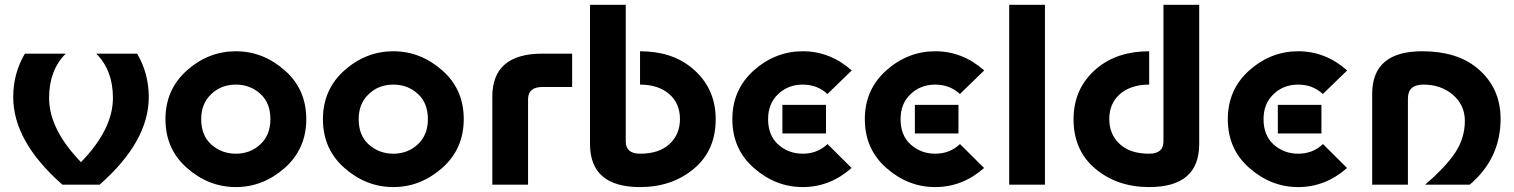

<svg xmlns="http://www.w3.org/2000/svg" viewBox="-20 -757 6205 787"><path d="M235.8 0Q34.2 -177.2 34.2 -358.9Q34.2 -456.1 82 -537.1H249.5Q181.2 -469.2 181.2 -355.5Q181.2 -227.5 312 -92.3Q442.9 -227.1 442.9 -355.5Q442.9 -469.2 374.5 -537.1H542Q589.8 -456.1 589.8 -358.9Q589.8 -177.2 388.2 0Z M946.8 9.8Q835 9.8 746.1 -68.8Q658.2 -146 658.2 -268.6Q658.2 -390.1 746.6 -468.8Q835 -546.9 946.8 -546.9Q1058.6 -546.9 1147.5 -468.3Q1235.4 -391.1 1235.4 -268.6Q1235.4 -147 1147 -68.4Q1058.1 9.8 946.8 9.8ZM946.8 -127Q1006.8 -127 1048.3 -166.5Q1088.4 -204.6 1088.4 -268.6Q1088.4 -334.5 1047.9 -371.6Q1006.3 -410.2 946.8 -410.2Q886.2 -410.2 845.2 -370.6Q804.7 -332 804.7 -268.6Q804.7 -202.6 845.2 -165.5Q887.7 -127 946.8 -127Z M1592.3 9.8Q1480.5 9.8 1391.6 -68.8Q1303.7 -146 1303.7 -268.6Q1303.7 -390.1 1392.1 -468.8Q1480.5 -546.9 1592.3 -546.9Q1704.1 -546.9 1793 -468.3Q1880.9 -391.1 1880.9 -268.6Q1880.9 -147 1792.5 -68.4Q1703.6 9.8 1592.3 9.8ZM1592.3 -127Q1652.3 -127 1693.8 -166.5Q1733.9 -204.6 1733.9 -268.6Q1733.9 -334.5 1693.4 -371.6Q1651.9 -410.2 1592.3 -410.2Q1531.7 -410.2 1490.7 -370.6Q1450.2 -332 1450.2 -268.6Q1450.2 -202.6 1490.7 -165.5Q1533.2 -127 1592.3 -127Z M1998 0V-360.8Q1998 -537.1 2203.1 -537.1H2325.2V-400.4H2203.1Q2144.5 -400.4 2144.5 -350.1V0Z M2603.5 9.8Q2398.4 9.8 2398.4 -167V-737.3H2544.9V-177.7Q2544.9 -127 2603.5 -127Q2681.6 -127 2724.1 -166.5Q2767.1 -206.1 2767.1 -269Q2767.1 -333 2723.6 -371.1Q2678.7 -410.2 2603.5 -410.2V-546.9Q2735.4 -546.9 2818.8 -476.1Q2913.6 -396 2913.6 -268.1Q2913.6 -140.1 2824 -65.2Q2734.4 9.8 2603.5 9.8Z M3187 -327.1H3365.7V-210H3187Q3187 -210 3187 -327.1ZM3270.5 9.8Q3158.7 9.8 3069.8 -68.8Q2981.9 -146 2981.9 -268.6Q2981.9 -390.1 3070.3 -468.8Q3158.7 -546.9 3270.5 -546.9Q3382.3 -546.9 3471.2 -468.3L3371.6 -371.6Q3330.1 -410.2 3270.5 -410.2Q3210 -410.2 3168.9 -370.6Q3128.4 -332 3128.4 -268.6Q3128.4 -202.6 3168.9 -165.5Q3211.4 -127 3270.5 -127Q3330.6 -127 3372.1 -166.5L3470.7 -68.4Q3381.8 9.8 3270.5 9.8Z M3730 -327.1H3908.7V-210H3730Q3730 -210 3730 -327.1ZM3813.5 9.8Q3701.7 9.8 3612.8 -68.8Q3524.9 -146 3524.9 -268.6Q3524.9 -390.1 3613.3 -468.8Q3701.7 -546.9 3813.5 -546.9Q3925.3 -546.9 4014.2 -468.3L3914.6 -371.6Q3873 -410.2 3813.5 -410.2Q3752.9 -410.2 3711.9 -370.6Q3671.4 -332 3671.4 -268.6Q3671.4 -202.6 3711.9 -165.5Q3754.4 -127 3813.5 -127Q3873.5 -127 3915 -166.5L4013.7 -68.4Q3924.8 9.8 3813.5 9.8Z M4116.7 0V-737.3H4263.2V0Z M4690.4 9.8Q4559.6 9.8 4470 -65.2Q4380.4 -140.1 4380.4 -268.1Q4380.4 -396 4475.1 -476.1Q4559.1 -546.9 4690.4 -546.9V-410.2Q4615.2 -410.2 4570.3 -371.1Q4526.9 -333 4526.9 -269Q4526.9 -206.1 4569.8 -166.5Q4612.3 -127 4690.4 -127Q4749 -127 4749 -177.7V-737.3H4895.5V-167Q4895.5 9.8 4690.4 9.8Z M5217.8 -327.1H5396.5V-210H5217.8Q5217.8 -210 5217.8 -327.1ZM5301.3 9.8Q5189.5 9.8 5100.6 -68.8Q5012.7 -146 5012.7 -268.6Q5012.7 -390.1 5101.1 -468.8Q5189.5 -546.9 5301.3 -546.9Q5413.1 -546.9 5502 -468.3L5402.3 -371.6Q5360.8 -410.2 5301.3 -410.2Q5240.7 -410.2 5199.7 -370.6Q5159.2 -332 5159.2 -268.6Q5159.2 -202.6 5199.7 -165.5Q5242.2 -127 5301.3 -127Q5361.3 -127 5402.8 -166.5L5501.5 -68.4Q5412.6 9.8 5301.3 9.8Z M5604.5 0V-372.1Q5604.5 -546.9 5809.6 -546.9Q5951.2 -546.9 6034.2 -478.5Q6130.9 -398.9 6130.9 -269Q6130.4 -106.9 6004.4 0H5821.3Q5906.7 -73.2 5945.8 -132.8Q5984.4 -192.4 5984.4 -261.2Q5984.4 -327.1 5934.6 -369.1Q5885.7 -410.2 5814.5 -410.2Q5751 -410.2 5751 -353.5V0Z"/></svg>

Font: Newest Shape
Style: Bold
Weight: 700
Designer: Wojciech Kalinowski "wmk69" (wmk69@o2.pl)
Foundry: Wojciech Kalinowski "wmk69" (wmk69@o2.pl)
Version: Version 1.0.0; 2022-02-24